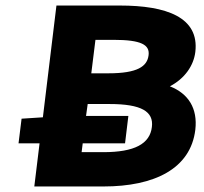

<svg xmlns="http://www.w3.org/2000/svg" viewBox="-20 -674 736 694"><path d="M279 -156H432L444 -255H291L297 -298H376C491 -298 536 -271 529 -215C522 -154 466 -124 354 -124H275ZM390 -530C491 -530 522 -512 517 -474C512 -434 477 -409 372 -409H310L325 -530ZM686 -486C701 -612 581 -654 413 -654H184L135 -250L58 -245L47 -156H123L104 0H354C538 0 669 -64 686 -205C695 -282 661 -336 594 -362C648 -390 680 -437 686 -486Z"/></svg>

Font: Falling Sky
Style: ExBdObl
Weight: 400
Designer: Paul D. Hunt
Foundry: Adobe Systems Incorporated
Version: Version 1.02